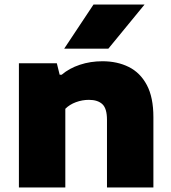

<svg xmlns="http://www.w3.org/2000/svg" viewBox="-20 -828 756 848"><path d="M63.5 0V-548.5H231L243.5 -498H252.5Q286 -526.5 332.8 -542Q379.5 -557.5 432.5 -557.5Q498 -557.5 548.8 -532.2Q599.5 -507 628.5 -452.5Q657.5 -398 657.5 -310.5V0H452.5V-299Q452.5 -349 432 -368Q411.5 -387 372.5 -387Q343.5 -387 315.5 -376.8Q287.5 -366.5 268.5 -347.5V0ZM263.5 -613 393 -808H618.5L458.5 -613Z"/></svg>

Font: Encode Sans Exp XBd
Style: Regular
Weight: 800
Width: 7
Designer: Multiple Designers
Foundry: Impallari Type
Version: Version 3.002; ttfautohint (v1.8.3) -l 8 -r 50 -G 200 -x 14 